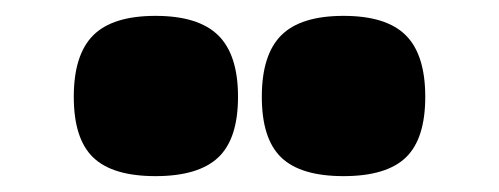

<svg xmlns="http://www.w3.org/2000/svg" viewBox="-20 -804 629 242"><path d="M413 -582Q359 -582 334.5 -605.5Q310 -629 310 -682Q310 -735 334.5 -759.5Q359 -784 413 -784Q467 -784 491.5 -759.5Q516 -735 516 -682Q516 -629 491.5 -605.5Q467 -582 413 -582ZM176 -582Q122 -582 97.5 -605.5Q73 -629 73 -682Q73 -735 97.5 -759.5Q122 -784 176 -784Q230 -784 255 -759.5Q280 -735 280 -682Q280 -629 255 -605.5Q230 -582 176 -582Z"/></svg>

Font: Georama Extended Black
Style: Regular
Weight: 900
Width: 7
Designer: Jean-Baptiste Levee
Foundry: Production Type
Version: Version 1.000